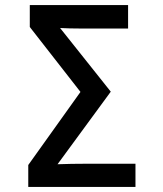

<svg xmlns="http://www.w3.org/2000/svg" viewBox="-20 -734 640 754"><path d="M91 0V-86L296 -373L97 -628V-714H483V-622H295Q278 -622 254 -622.5Q230 -623 216 -624L415 -374L206 -89Q234 -90 261.5 -90.5Q289 -91 319 -91H512V0Z"/></svg>

Font: Noto Sans Mono Medium
Style: Regular
Weight: 500
Designer: Monotype Design Team
Foundry: Monotype Imaging Inc.
Version: Version 2.014